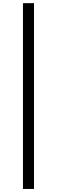

<svg xmlns="http://www.w3.org/2000/svg" viewBox="-20 -982 367 1236"><path d="M198.9 -961.6H127.8V234.4H198.9Z"/></svg>

Font: Inter-Regular
Style: Regular
Weight: 500
Designer: Rasmus Andersson
Foundry: rsms
Version: ""